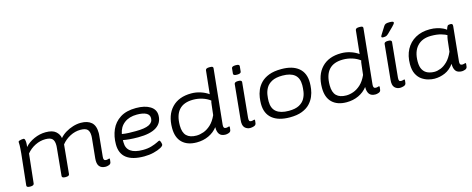

<svg xmlns="http://www.w3.org/2000/svg" viewBox="-36 -1423 5166 2101"><g transform="rotate(-15 2547.0 -372.5)"><path d="M971 6Q922 6 899 -22.5Q876 -51 882 -112L904 -329Q905 -338 905.5 -346.5Q906 -355 906 -362Q906 -411 884 -433.5Q862 -456 805 -456Q745 -456 688 -426.5Q631 -397 592 -348L560 -20Q558 2 518 2H514Q474 2 476 -21L506 -329Q507 -338 507.5 -346.5Q508 -355 508 -362Q508 -411 486 -433.5Q464 -456 408 -456Q349 -456 292.5 -428Q236 -400 196 -351L160 -20Q157 2 118 2H114Q73 2 76 -21L114 -373Q117 -400 118.5 -429Q120 -458 120 -463Q120 -477 119.5 -486Q119 -495 119 -502Q119 -510 129.5 -514Q140 -518 153.5 -520Q167 -522 176 -522Q190 -522 194 -506Q198 -490 198 -470Q198 -450 194 -425Q234 -471 299 -500Q364 -529 431 -529Q508 -529 544.5 -497Q581 -465 588 -421Q615 -453 654.5 -477Q694 -501 739.5 -515Q785 -529 828 -529Q906 -529 948.5 -491.5Q991 -454 991 -371Q991 -364 990.5 -355.5Q990 -347 989 -339L966 -107Q961 -64 992 -64Q1006 -64 1015.5 -67.5Q1025 -71 1029 -71Q1035 -71 1035 -63Q1035 -62 1034.5 -53Q1034 -44 1031 -27Q1027 -8 1006 -1Q985 6 971 6Z M1407 6Q1140 6 1140 -201Q1140 -291 1172.5 -365.5Q1205 -440 1274.5 -484.5Q1344 -529 1454 -529Q1554 -529 1613.5 -492Q1673 -455 1673 -388Q1673 -303 1604 -258Q1535 -213 1398 -213Q1341 -213 1298.5 -217Q1256 -221 1226 -227Q1226 -221 1226 -214.5Q1226 -208 1226 -200Q1226 -66 1411 -66Q1467 -66 1509.5 -79Q1552 -92 1577.5 -105Q1603 -118 1607 -118Q1617 -118 1623 -99Q1629 -80 1629 -69Q1629 -54 1597 -36.5Q1565 -19 1514.5 -6.5Q1464 6 1407 6ZM1388 -285Q1491 -285 1538.5 -308.5Q1586 -332 1586 -380Q1586 -419 1549.5 -438Q1513 -457 1445 -457Q1358 -457 1302 -414Q1246 -371 1232 -294Q1272 -287 1310 -286Q1348 -285 1388 -285Z M2002 7Q1897 7 1838.5 -49.5Q1780 -106 1780 -214Q1780 -361 1859 -444Q1938 -527 2080 -527Q2133 -527 2184 -510.5Q2235 -494 2274 -466L2302 -730Q2304 -742 2315 -747Q2326 -752 2344 -752H2352Q2374 -752 2381.5 -746.5Q2389 -741 2388 -730L2324 -107Q2319 -64 2350 -64Q2364 -64 2373.5 -67.5Q2383 -71 2387 -71Q2393 -71 2393 -63Q2393 -62 2392.5 -53Q2392 -44 2389 -27Q2385 -8 2364 -1Q2343 6 2329 6Q2280 6 2259 -22Q2238 -50 2239 -102Q2199 -50 2137.5 -21.5Q2076 7 2002 7ZM2018 -66Q2056 -66 2098.5 -81Q2141 -96 2181 -132.5Q2221 -169 2251 -235L2264 -347Q2267 -381 2273 -394Q2236 -423 2185.5 -439Q2135 -455 2082 -455Q1869 -455 1869 -220Q1869 -140 1906.5 -103Q1944 -66 2018 -66Z M2607 6Q2571 6 2546 -19.5Q2521 -45 2528 -109L2567 -503Q2570 -525 2609 -525H2613Q2652 -525 2651 -503L2612 -107Q2610 -84 2615.5 -74Q2621 -64 2636 -64Q2650 -64 2659.5 -67.5Q2669 -71 2673 -71Q2679 -71 2679 -63Q2679 -62 2678.5 -53Q2678 -44 2675 -27Q2671 -8 2649 -1Q2627 6 2607 6ZM2619 -595Q2595 -595 2585.5 -601Q2576 -607 2577 -617L2583 -677Q2585 -699 2630 -699Q2654 -699 2663 -693.5Q2672 -688 2671 -677L2665 -617Q2663 -595 2619 -595Z M3057 6Q2928 6 2858 -51.5Q2788 -109 2788 -219Q2788 -250 2793.5 -290Q2799 -330 2816.5 -372Q2834 -414 2868.5 -449.5Q2903 -485 2959.5 -507Q3016 -529 3101 -529Q3228 -529 3296.5 -471.5Q3365 -414 3365 -304Q3365 -273 3359.5 -232.5Q3354 -192 3336.5 -150.5Q3319 -109 3285.5 -73.5Q3252 -38 3196 -16Q3140 6 3057 6ZM3064 -66Q3139 -66 3182 -89.5Q3225 -113 3245.5 -149.5Q3266 -186 3272 -226.5Q3278 -267 3278 -300Q3278 -381 3231.5 -419Q3185 -457 3094 -457Q3018 -457 2973.5 -433Q2929 -409 2908.5 -372.5Q2888 -336 2882 -296Q2876 -256 2876 -223Q2876 -143 2923.5 -104.5Q2971 -66 3064 -66Z M3700 7Q3595 7 3536.5 -49.5Q3478 -106 3478 -214Q3478 -361 3557 -444Q3636 -527 3778 -527Q3831 -527 3882 -510.5Q3933 -494 3972 -466L4000 -730Q4002 -742 4013 -747Q4024 -752 4042 -752H4050Q4072 -752 4079.5 -746.5Q4087 -741 4086 -730L4022 -107Q4017 -64 4048 -64Q4062 -64 4071.5 -67.5Q4081 -71 4085 -71Q4091 -71 4091 -63Q4091 -62 4090.5 -53Q4090 -44 4087 -27Q4083 -8 4062 -1Q4041 6 4027 6Q3978 6 3957 -22Q3936 -50 3937 -102Q3897 -50 3835.5 -21.5Q3774 7 3700 7ZM3716 -66Q3754 -66 3796.5 -81Q3839 -96 3879 -132.5Q3919 -169 3949 -235L3962 -347Q3965 -381 3971 -394Q3934 -423 3883.5 -439Q3833 -455 3780 -455Q3567 -455 3567 -220Q3567 -140 3604.5 -103Q3642 -66 3716 -66Z M4305 6Q4269 6 4244 -19.5Q4219 -45 4226 -109L4265 -503Q4268 -525 4307 -525H4311Q4350 -525 4349 -503L4310 -107Q4308 -84 4313.5 -74Q4319 -64 4334 -64Q4348 -64 4357.5 -67.5Q4367 -71 4371 -71Q4377 -71 4377 -63Q4377 -62 4376.5 -53Q4376 -44 4373 -27Q4369 -8 4347 -1Q4325 6 4305 6ZM4271 -576Q4250 -576 4250 -588Q4250 -594 4264 -616L4312 -692Q4320 -705 4332.5 -711.5Q4345 -718 4377 -718Q4423 -718 4423 -703Q4423 -690 4392 -660L4331 -600Q4317 -587 4306 -581.5Q4295 -576 4271 -576Z M4696 7Q4664 7 4626 -3Q4588 -13 4553.5 -37Q4519 -61 4497 -104.5Q4475 -148 4475 -215Q4475 -311 4513 -381.5Q4551 -452 4620 -490.5Q4689 -529 4782 -529Q4827 -529 4864 -520Q4901 -511 4927.5 -498.5Q4954 -486 4965 -475Q4976 -508 4983.5 -516.5Q4991 -525 5010 -525H5016Q5031 -525 5036.5 -518Q5042 -511 5040 -494L5001 -107Q4996 -64 5027 -64Q5041 -64 5050.5 -67.5Q5060 -71 5064 -71Q5070 -71 5070 -63Q5070 -62 5069.5 -53Q5069 -44 5066 -27Q5062 -8 5041 -1Q5020 6 5006 6Q4957 6 4936 -22Q4915 -50 4916 -102Q4873 -43 4815.5 -18Q4758 7 4696 7ZM4715 -66Q4747 -66 4785.5 -81Q4824 -96 4861.5 -133Q4899 -170 4928 -236L4943 -367Q4945 -381 4947.5 -393Q4950 -405 4954 -417Q4938 -428 4892 -442Q4846 -456 4778 -456Q4676 -456 4620 -395Q4564 -334 4564 -221Q4564 -162 4584.5 -128Q4605 -94 4639.5 -80Q4674 -66 4715 -66Z"/></g></svg>

Font: Asap Expanded Expanded Regular
Style: Italic
Weight: 400
Width: 7
Italic angle: -6°
Designer: Pablo Cosgaya
Foundry: Omnibus-Type
Version: Version 3.001; ttfautohint (v1.8.4.7-5d5b)